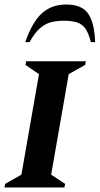

<svg xmlns="http://www.w3.org/2000/svg" viewBox="-34 -832 442 852"><path d="M-14 0 -11 -16 61 -57 139 -503 79 -544 82 -560H347L344 -544L271 -503L193 -57L255 -16L252 0ZM78 -645Q109 -734 152 -773Q195 -812 260 -812Q331 -812 358.5 -769.5Q386 -727 388 -645H369Q359 -687 343.5 -707Q328 -727 304.5 -733.5Q281 -740 249 -740Q217 -740 191 -733Q165 -726 142 -705.5Q119 -685 97 -645Z"/></svg>

Font: Spectral SC
Style: Bold Italic
Weight: 700
Italic angle: -10°
Designer: Jean-Baptiste Levee
Foundry: Production Type
Version: Version 2.001